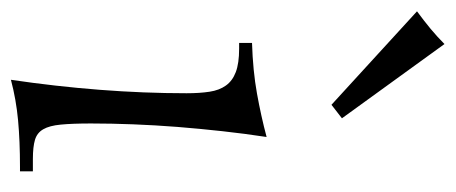

<svg xmlns="http://www.w3.org/2000/svg" viewBox="-300 -540 810 341"><g transform="rotate(90 104.5 -369.0)"><path d="M176.8 -438Q170.9 -399.4 166.5 -359.4Q162.1 -319.3 158.9 -279.5Q155.8 -239.7 154.3 -200.9Q152.8 -162.1 152.8 -126Q152.8 -92.8 154.8 -72.5Q156.7 -52.2 163.1 -41.3Q169.4 -30.3 181.9 -26.6Q194.3 -22.9 215.8 -22.9H237.8V0H230Q184.1 0 147.2 3.4Q110.4 6.8 75.2 16.1Q86.9 -63 93 -141.6Q99.1 -220.2 99.1 -295.9Q99.1 -319.3 96.4 -336.7Q93.8 -354 85.4 -365.7Q77.1 -377.4 61.5 -383.3Q45.9 -389.2 20 -389.2H9.8V-412.1Q59.1 -413.6 99.6 -420.9Q140.1 -428.2 176.8 -438ZM119.6 -553.2 -46.4 -705.1Q-29.8 -717.3 -15.4 -729.2Q-1 -741.2 11.7 -753.9L143.6 -571.8Z"/></g></svg>

Font: Simonetta
Style: Regular
Weight: 400
Designer: Gayaneh Bagdasaryan
Foundry: BrownFox
Version: Version 1.001